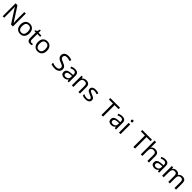

<svg xmlns="http://www.w3.org/2000/svg" viewBox="1128 -4125 7500 7500"><g transform="rotate(45 4878.0 -375.0)"><path d="M663 0H558L176 -593H172Q174 -558 177 -506Q180 -454 180 -399V0H97V-714H201L582 -123H586Q585 -139 583.5 -171Q582 -203 580.5 -241Q579 -279 579 -311V-714H663Z M1311 -269Q1311 -136 1243.5 -63Q1176 10 1061 10Q990 10 934.5 -22.5Q879 -55 847 -117.5Q815 -180 815 -269Q815 -402 882 -474Q949 -546 1064 -546Q1137 -546 1192.5 -513.5Q1248 -481 1279.5 -419.5Q1311 -358 1311 -269ZM906 -269Q906 -174 943.5 -118.5Q981 -63 1063 -63Q1144 -63 1182 -118.5Q1220 -174 1220 -269Q1220 -364 1182 -418Q1144 -472 1062 -472Q980 -472 943 -418Q906 -364 906 -269Z M1629 -62Q1649 -62 1670 -65.5Q1691 -69 1704 -73V-6Q1690 1 1664 5.5Q1638 10 1614 10Q1572 10 1536.5 -4.5Q1501 -19 1479 -55Q1457 -91 1457 -156V-468H1381V-510L1458 -545L1493 -659H1545V-536H1700V-468H1545V-158Q1545 -109 1568.5 -85.5Q1592 -62 1629 -62Z M2277 -269Q2277 -136 2209.5 -63Q2142 10 2027 10Q1956 10 1900.5 -22.5Q1845 -55 1813 -117.5Q1781 -180 1781 -269Q1781 -402 1848 -474Q1915 -546 2030 -546Q2103 -546 2158.5 -513.5Q2214 -481 2245.5 -419.5Q2277 -358 2277 -269ZM1872 -269Q1872 -174 1909.5 -118.5Q1947 -63 2029 -63Q2110 -63 2148 -118.5Q2186 -174 2186 -269Q2186 -364 2148 -418Q2110 -472 2028 -472Q1946 -472 1909 -418Q1872 -364 1872 -269Z M3224 -191Q3224 -96 3155 -43Q3086 10 2969 10Q2909 10 2858 1Q2807 -8 2773 -24V-110Q2809 -94 2862.5 -81Q2916 -68 2973 -68Q3053 -68 3093.5 -99Q3134 -130 3134 -183Q3134 -218 3119 -242Q3104 -266 3067.5 -286.5Q3031 -307 2966 -330Q2920 -347 2885.5 -366.5Q2851 -386 2828 -411Q2805 -436 2793.5 -468Q2782 -500 2782 -542Q2782 -599 2811 -639.5Q2840 -680 2891.5 -702Q2943 -724 3010 -724Q3069 -724 3118 -713Q3167 -702 3207 -684L3179 -607Q3142 -623 3098.5 -634Q3055 -645 3008 -645Q2941 -645 2907 -616.5Q2873 -588 2873 -541Q2873 -505 2888 -481Q2903 -457 2937 -438Q2971 -419 3029 -397Q3092 -374 3135.5 -347.5Q3179 -321 3201.5 -284Q3224 -247 3224 -191Z M3559 -545Q3657 -545 3704 -502Q3751 -459 3751 -365V0H3687L3670 -76H3666Q3631 -32 3592.5 -11Q3554 10 3486 10Q3413 10 3365 -28.5Q3317 -67 3317 -149Q3317 -229 3380 -272.5Q3443 -316 3574 -320L3665 -323V-355Q3665 -422 3636 -448Q3607 -474 3554 -474Q3512 -474 3474 -461.5Q3436 -449 3403 -433L3376 -499Q3411 -518 3459 -531.5Q3507 -545 3559 -545ZM3585 -259Q3485 -255 3446.5 -227Q3408 -199 3408 -148Q3408 -103 3435.5 -82Q3463 -61 3506 -61Q3574 -61 3619 -98.5Q3664 -136 3664 -214V-262Z M4175 -546Q4271 -546 4320 -499.5Q4369 -453 4369 -349V0H4282V-343Q4282 -408 4253 -440Q4224 -472 4162 -472Q4073 -472 4039 -422Q4005 -372 4005 -278V0H3917V-536H3988L4001 -463H4006Q4032 -505 4078 -525.5Q4124 -546 4175 -546Z M4884 -148Q4884 -70 4826 -30Q4768 10 4670 10Q4614 10 4573.5 1Q4533 -8 4502 -24V-104Q4534 -88 4579.5 -74.5Q4625 -61 4672 -61Q4739 -61 4769 -82.5Q4799 -104 4799 -140Q4799 -160 4788 -176Q4777 -192 4748.5 -208Q4720 -224 4667 -244Q4615 -264 4578 -284Q4541 -304 4521 -332Q4501 -360 4501 -404Q4501 -472 4556.5 -509Q4612 -546 4702 -546Q4751 -546 4793.5 -536.5Q4836 -527 4873 -510L4843 -440Q4809 -454 4772 -464Q4735 -474 4696 -474Q4642 -474 4613.5 -456.5Q4585 -439 4585 -409Q4585 -387 4598 -371.5Q4611 -356 4641.5 -341.5Q4672 -327 4723 -307Q4774 -288 4810 -268Q4846 -248 4865 -219.5Q4884 -191 4884 -148Z M5643 0H5553V-635H5330V-714H5865V-635H5643Z M6164 -545Q6262 -545 6309 -502Q6356 -459 6356 -365V0H6292L6275 -76H6271Q6236 -32 6197.5 -11Q6159 10 6091 10Q6018 10 5970 -28.5Q5922 -67 5922 -149Q5922 -229 5985 -272.5Q6048 -316 6179 -320L6270 -323V-355Q6270 -422 6241 -448Q6212 -474 6159 -474Q6117 -474 6079 -461.5Q6041 -449 6008 -433L5981 -499Q6016 -518 6064 -531.5Q6112 -545 6164 -545ZM6190 -259Q6090 -255 6051.5 -227Q6013 -199 6013 -148Q6013 -103 6040.5 -82Q6068 -61 6111 -61Q6179 -61 6224 -98.5Q6269 -136 6269 -214V-262Z M6610 -536V0H6522V-536ZM6567 -737Q6587 -737 6602.5 -723.5Q6618 -710 6618 -681Q6618 -653 6602.5 -639Q6587 -625 6567 -625Q6545 -625 6530 -639Q6515 -653 6515 -681Q6515 -710 6530 -723.5Q6545 -737 6567 -737Z M7409 0H7319V-635H7096V-714H7631V-635H7409Z M7815 -537Q7815 -518 7813.5 -498Q7812 -478 7810 -462H7816Q7842 -503 7886.5 -524Q7931 -545 7983 -545Q8081 -545 8130 -498.5Q8179 -452 8179 -349V0H8092V-343Q8092 -472 7972 -472Q7882 -472 7848.5 -421.5Q7815 -371 7815 -277V0H7727V-760H7815Z M8548 -545Q8646 -545 8693 -502Q8740 -459 8740 -365V0H8676L8659 -76H8655Q8620 -32 8581.5 -11Q8543 10 8475 10Q8402 10 8354 -28.5Q8306 -67 8306 -149Q8306 -229 8369 -272.5Q8432 -316 8563 -320L8654 -323V-355Q8654 -422 8625 -448Q8596 -474 8543 -474Q8501 -474 8463 -461.5Q8425 -449 8392 -433L8365 -499Q8400 -518 8448 -531.5Q8496 -545 8548 -545ZM8574 -259Q8474 -255 8435.5 -227Q8397 -199 8397 -148Q8397 -103 8424.5 -82Q8452 -61 8495 -61Q8563 -61 8608 -98.5Q8653 -136 8653 -214V-262Z M9494 -546Q9585 -546 9630 -499.5Q9675 -453 9675 -349V0H9588V-345Q9588 -472 9479 -472Q9401 -472 9367.5 -427Q9334 -382 9334 -296V0H9247V-345Q9247 -472 9137 -472Q9056 -472 9025 -422Q8994 -372 8994 -278V0H8906V-536H8977L8990 -463H8995Q9020 -505 9062.5 -525.5Q9105 -546 9153 -546Q9215 -546 9256.5 -524Q9298 -502 9317 -456H9322Q9349 -502 9395.5 -524Q9442 -546 9494 -546Z"/></g></svg>

Font: Noto Sans Tai Tham
Style: Regular
Weight: 400
Designer: Monotype Design Team 2013. Revised by David WIlliams 2020
Foundry: Monotype Imaging Inc.
Version: Version 2.002